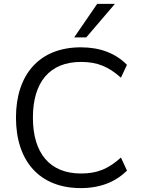

<svg xmlns="http://www.w3.org/2000/svg" viewBox="-20 -957 724 986"><path d="M395 9C495 9 574 -23 632 -81L601 -148C537 -90 480 -66 396 -66C235 -66 149 -171 149 -353C149 -535 235 -639 396 -639C480 -639 537 -615 601 -558L632 -624C574 -683 495 -714 395 -714C183 -714 62 -575 62 -353C62 -130 183 9 395 9ZM361 -765H423L570 -937H479Z"/></svg>

Font: Poppy and Pepper
Style: Regular
Weight: 400
Designer: Thy Ha
Foundry: Thy Ha
Version: Version 0.001;Glyphs 3.2 (3227)